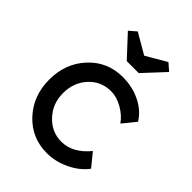

<svg xmlns="http://www.w3.org/2000/svg" viewBox="-220 -859 974 974"><g transform="rotate(45 267.5 -371.5)"><path d="M295 10Q186 10 113 -68.5Q40 -147 40 -263Q40 -379 113 -457.5Q186 -536 295 -536Q365 -536 422.5 -507.5Q480 -479 510 -430L453 -360Q429 -395 386.5 -419Q344 -443 305 -443Q233 -443 185.5 -391.5Q138 -340 138 -263Q138 -188 187.5 -135.5Q237 -83 306 -83Q387 -83 453 -163L510 -93Q477 -48 417.5 -19Q358 10 295 10ZM147 -720 185 -753 295 -689 405 -753 443 -720 338 -607H252Z"/></g></svg>

Font: Easer Grotesk
Style: Regular
Weight: 400
Designer: Boardeaser, Bonnie Shaver-Troup, Thomas Jockin
Foundry: Lexend
Version: Version 1.008;Glyphs 3.1.2 (3151)